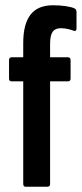

<svg xmlns="http://www.w3.org/2000/svg" viewBox="-20 -709 311 729"><path d="M77.2 0Q68.2 0 68.2 -10.9V-400.2H24.6Q14.3 -400.2 14.3 -410.6V-480.9Q14.3 -491.5 24.6 -491.5H68.2V-545.9Q68.2 -617.4 95.8 -653.2Q123.4 -689 181.4 -689Q208.4 -689 230.6 -685.5Q252.8 -682 263.3 -677Q270.5 -672.6 270.5 -663.8V-600.4Q270.5 -594.8 267.4 -592.6Q264.3 -590.4 259.3 -592.6Q249.3 -596.2 237.1 -599Q224.9 -601.9 210.9 -601.9Q189.3 -601.9 179.7 -588.1Q170.2 -574.4 170.2 -542.6V-491.5H237.7Q248 -491.5 248 -480.5V-410.6Q248 -400.2 237.7 -400.2H170.2V-10.9Q170.2 0 160.3 0Z"/></svg>

Font: Sofia Sans Extra Condensed
Style: Regular
Weight: 400
Designer: Botio Nikoltchev, Ani Petrova
Foundry: lettersoup
Version: Version 4.101